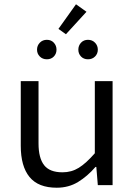

<svg xmlns="http://www.w3.org/2000/svg" viewBox="-20 -865 640 897"><path d="M245 12Q159 12 118 -38Q77 -88 77 -184V-486H160V-195Q160 -127 186 -93.5Q212 -60 272 -60Q314 -60 348 -81Q382 -102 423 -149V-486H506V0H437L430 -85H426Q389 -42 345 -15Q301 12 245 12ZM199 -588Q179 -588 166 -601Q153 -614 153 -633Q153 -652 166 -665.5Q179 -679 199 -679Q219 -679 231.5 -665.5Q244 -652 244 -633Q244 -614 231.5 -601Q219 -588 199 -588ZM391 -588Q371 -588 358.5 -601Q346 -614 346 -633Q346 -652 358.5 -665.5Q371 -679 391 -679Q411 -679 424 -665.5Q437 -652 437 -633Q437 -614 424 -601Q411 -588 391 -588ZM288 -705 253 -730 335 -845 384 -810Z"/></svg>

Font: Source Code Variable
Style: Regular
Weight: 400
Monospace: yes
Designer: Paul D. Hunt, Teo Tuominen
Foundry: Adobe Systems Incorporated
Version: Version 1.010;hotconv 1.0.106;makeotfexe 2.5.65593